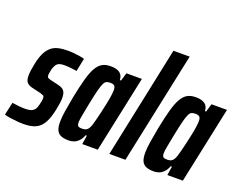

<svg xmlns="http://www.w3.org/2000/svg" viewBox="-133 -967 1524 1200"><g transform="rotate(20 629.0 -367.5)"><path d="M108 8Q86 8 62.5 5.5Q39 3 17.5 0Q-4 -3 -18 -8L1 -93Q8 -92 19 -90.5Q30 -89 42 -87.5Q54 -86 66 -85.5Q78 -85 88 -85Q109 -85 124 -89.5Q139 -94 148.5 -105.5Q158 -117 163 -138Q166 -149 168.5 -161.5Q171 -174 171 -185Q171 -199 164 -202.5Q157 -206 144 -210L84 -224Q60 -230 48.5 -243.5Q37 -257 37 -287Q37 -304 40 -325.5Q43 -347 48 -370Q57 -414 71 -442.5Q85 -471 105 -488Q125 -505 152.5 -511.5Q180 -518 215 -518Q235 -518 256 -516Q277 -514 295.5 -511Q314 -508 327 -504L309 -417Q297 -419 282 -421Q267 -423 252.5 -424Q238 -425 225 -425Q207 -425 194.5 -421Q182 -417 173.5 -406Q165 -395 159 -375Q157 -364 154.5 -353Q152 -342 152 -331Q152 -320 158 -316Q164 -312 176 -309L231 -296Q245 -293 257 -286.5Q269 -280 276 -266.5Q283 -253 283 -225Q283 -212 280.5 -193Q278 -174 273 -151Q264 -105 250.5 -74Q237 -43 218 -25Q199 -7 172 0.5Q145 8 108 8Z M411 8Q380 8 360 0Q340 -8 330.5 -28Q321 -48 321 -83Q321 -113 327.5 -155Q334 -197 345 -255Q360 -330 374 -381Q388 -432 405 -462Q422 -492 444.5 -505Q467 -518 500 -518Q528 -518 546 -511Q564 -504 573 -490.5Q582 -477 583 -456H591L607 -510H710L602 0H499L508 -59H500Q490 -33 475 -18Q460 -3 443.5 2.5Q427 8 411 8ZM465 -90Q478 -90 487.5 -93.5Q497 -97 504.5 -107Q512 -117 518 -135Q522 -148 528.5 -172.5Q535 -197 542 -227.5Q549 -258 555.5 -289Q562 -320 565.5 -345Q569 -370 569 -383Q569 -405 560.5 -412.5Q552 -420 534 -420Q519 -420 509 -416Q499 -412 491 -396Q483 -380 474.5 -347Q466 -314 454 -255Q443 -199 437 -167.5Q431 -136 431 -120Q431 -107 434.5 -100.5Q438 -94 445.5 -92Q453 -90 465 -90Z M679 0 835 -743H943L786 0Z M977 8Q946 8 926 0Q906 -8 896.5 -28Q887 -48 887 -83Q887 -113 893.5 -155Q900 -197 911 -255Q926 -330 940 -381Q954 -432 971 -462Q988 -492 1010.5 -505Q1033 -518 1066 -518Q1094 -518 1112 -511Q1130 -504 1139 -490.5Q1148 -477 1149 -456H1157L1173 -510H1276L1168 0H1065L1074 -59H1066Q1056 -33 1041 -18Q1026 -3 1009.5 2.5Q993 8 977 8ZM1031 -90Q1044 -90 1053.5 -93.5Q1063 -97 1070.5 -107Q1078 -117 1084 -135Q1088 -148 1094.5 -172.5Q1101 -197 1108 -227.5Q1115 -258 1121.5 -289Q1128 -320 1131.5 -345Q1135 -370 1135 -383Q1135 -405 1126.5 -412.5Q1118 -420 1100 -420Q1085 -420 1075 -416Q1065 -412 1057 -396Q1049 -380 1040.5 -347Q1032 -314 1020 -255Q1009 -199 1003 -167.5Q997 -136 997 -120Q997 -107 1000.5 -100.5Q1004 -94 1011.5 -92Q1019 -90 1031 -90Z"/></g></svg>

Font: Saira ExtraCondensed
Style: Bold Italic
Weight: 700
Width: 2
Italic angle: -12°
Designer: Hector Gatti with collaboration of the Omnibus-Type team
Foundry: Omnibus-Type
Version: Version 1.101